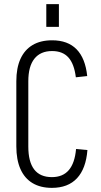

<svg xmlns="http://www.w3.org/2000/svg" viewBox="-20 -902 487 929"><path d="M231 7Q176 7 137.5 -16Q99 -39 79 -84Q59 -129 59 -194V-509Q59 -573 79 -617Q99 -661 137.5 -684Q176 -707 232 -707Q308 -707 350.5 -663.5Q393 -620 402 -534L347 -528Q339 -593 311 -624Q283 -655 232 -655Q176 -655 146.5 -618Q117 -581 117 -509V-193Q117 -119 145.5 -82Q174 -45 231 -45Q284 -45 313 -79Q342 -113 348 -181L403 -176Q396 -86 352.5 -39.5Q309 7 231 7ZM265 -882V-772H204V-882Z"/></svg>

Font: Pathway Extreme Condensed Thin
Style: Regular
Weight: 250
Width: 3
Version: Version 1.001;gftools[0.9.26]